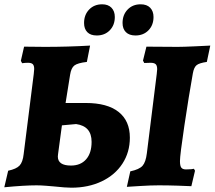

<svg xmlns="http://www.w3.org/2000/svg" viewBox="-24 -862 998 893"><path d="M226 5Q216 4 190.5 2Q165 0 146 0Q89 0 -4 9L14 -68Q52 -76 67 -92Q82 -108 86 -145L133 -518Q135 -536 135 -541Q135 -557 128.5 -563.5Q122 -570 106 -570Q93 -570 79 -568L73 -579L88 -645Q121 -644 185 -644Q291 -644 395 -650L380 -574Q337 -569 322 -557.5Q307 -546 302 -514L281 -383H375Q475 -383 527.5 -341.5Q580 -300 580 -222Q580 -154 545.5 -101Q511 -48 449 -18.5Q387 11 308 11Q282 11 226 5ZM813 -113Q813 -90 819.5 -82Q826 -74 841 -74Q856 -74 865.5 -75Q875 -76 878 -77L883 -68L866 4Q848 3 802 1.5Q756 0 714 0Q678 0 629.5 3Q581 6 566 7L582 -65Q624 -74 639 -91Q654 -108 659 -149L705 -518Q707 -536 707 -540Q707 -557 700 -563.5Q693 -570 676 -570L647 -569L641 -580L657 -645L802 -644Q828 -644 882 -646.5Q936 -649 954 -650L938 -574Q903 -569 890.5 -559Q878 -549 873 -521Q854 -415 833.5 -277.5Q813 -140 813 -113ZM402 -202Q402 -239 384 -259.5Q366 -280 330 -285L264 -279L246 -145Q245 -141 245 -134Q245 -92 306 -92Q351 -92 376.5 -121Q402 -150 402 -202ZM367 -755Q367 -793 390.5 -817.5Q414 -842 451 -842Q479 -842 494.5 -826Q510 -810 510 -783Q510 -745 486.5 -721Q463 -697 426 -697Q397 -697 382 -712.5Q367 -728 367 -755ZM546 -755Q546 -793 569.5 -817.5Q593 -842 630 -842Q659 -842 674.5 -826Q690 -810 690 -783Q690 -745 666.5 -721Q643 -697 606 -697Q577 -697 561.5 -712.5Q546 -728 546 -755Z"/></svg>

Font: Alegreya SC ExtraBold
Style: Italic
Weight: 800
Italic angle: -7°
Designer: Juan Pablo del Peral
Foundry: Huerta Tipografica
Version: Version 2.007; ttfautohint (v1.6)